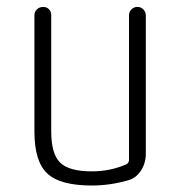

<svg xmlns="http://www.w3.org/2000/svg" viewBox="-20 -540 540 569"><path d="M252 9.8Q158.2 9.8 120.1 -25.9Q82 -61.5 82 -150.4V-495.1Q82 -504.9 89.4 -512.2Q96.7 -519.5 108.4 -519.5Q118.2 -519.5 125 -512.7Q131.8 -505.9 131.8 -495.1V-150.4Q131.8 -84 158.2 -58.1Q184.6 -32.2 252 -32.2Q306.6 -32.2 353.5 -52.7Q361.3 -55.7 362.3 -65.4V-494.1Q362.3 -504.9 369.6 -512.2Q377 -519.5 387.2 -519.5Q397.5 -519.5 404.8 -512.2Q412.1 -504.9 412.1 -494.1V-84Q412.1 -56.6 397.9 -34.7Q383.8 -12.7 360.4 -5.9Q306.6 9.8 252 9.8Z"/></svg>

Font: Rounded Mgen+ 1mn light
Style: Regular
Weight: 200
Designer: [Source Han Sans]
Ryoko NISHIZUKA  (kana & ideographs); Paul D. Hunt (Latin, Greek & Cyrillic); Wenlong ZHANG  (bopomofo
Version: Version 1.059.20150602